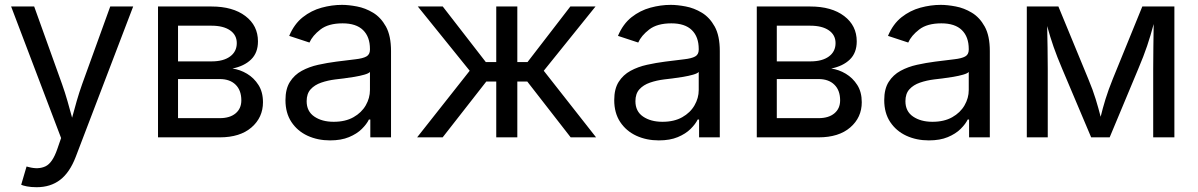

<svg xmlns="http://www.w3.org/2000/svg" viewBox="-20 -573 4997 801"><path d="M68.4 197.8 90.8 121.6 100.1 124Q140.6 134.8 169.9 120.8Q199.2 106.9 219.2 48.3L234.9 2.9L26.4 -545.9H122.6L238.8 -222.2Q251.5 -186.5 261.5 -151.4Q271.5 -116.2 280.8 -82Q290 -116.2 300 -151.4Q310.1 -186.5 322.8 -222.2L439.9 -545.9H535.6L295.9 81.5Q271 146.5 231 177.2Q190.9 208 132.8 208Q109.4 208 92.3 204.6Q75.2 201.2 68.4 197.8Z M639.2 0V-545.9H862.3Q951.2 -545.9 1003.7 -506.1Q1056.2 -466.3 1056.2 -400.4Q1056.2 -352.5 1027.3 -324.7Q998.5 -296.9 949.7 -287.1Q981.4 -282.7 1010.5 -265.4Q1039.6 -248 1058.3 -218.5Q1077.1 -189 1077.1 -146.5Q1077.1 -83 1029.3 -41.5Q981.4 0 897 0ZM722.7 -80.1H897Q939 -80.1 962.9 -100.1Q986.8 -120.1 986.8 -154.3Q986.8 -196.3 962.9 -219.7Q939 -243.2 897 -243.2H722.7ZM722.7 -316.9H862.8Q912.1 -316.9 939.9 -337.4Q967.8 -357.9 967.8 -393.1Q967.8 -427.2 939.7 -446.5Q911.6 -465.8 862.3 -465.8H722.7Z M1356.9 12.7Q1305.2 12.7 1262.9 -6.8Q1220.7 -26.4 1195.8 -64Q1170.9 -101.6 1170.9 -155.3Q1170.9 -202.1 1189.5 -231.4Q1208 -260.7 1239 -277.6Q1270 -294.4 1307.6 -302.7Q1345.2 -311 1383.3 -315.9Q1432.1 -322.3 1462.9 -325.7Q1493.7 -329.1 1508.5 -337.4Q1523.4 -345.7 1523.4 -365.7V-368.7Q1523.4 -419.4 1494.6 -447.5Q1465.8 -475.6 1409.2 -475.6Q1350.1 -475.6 1316.9 -450Q1283.7 -424.3 1271 -395.5L1186.5 -423.3Q1207.5 -473.1 1243.2 -501.2Q1278.8 -529.3 1321.8 -541Q1364.7 -552.7 1406.7 -552.7Q1434.1 -552.7 1469 -546.1Q1503.9 -539.6 1536.4 -520Q1568.8 -500.5 1590.1 -462.2Q1611.3 -423.8 1611.3 -359.9V0H1524.9V-74.2H1519Q1509.8 -55.2 1489.3 -34.9Q1468.8 -14.6 1436 -1Q1403.3 12.7 1356.9 12.7ZM1372.1 -64.9Q1420.9 -64.9 1454.6 -84Q1488.3 -103 1505.9 -133.5Q1523.4 -164.1 1523.4 -197.3V-272.9Q1518.1 -266.6 1500 -261.5Q1481.9 -256.3 1458.7 -252.4Q1435.5 -248.5 1413.8 -245.8Q1392.1 -243.2 1379.4 -241.7Q1347.7 -237.8 1320.1 -228.3Q1292.5 -218.8 1275.9 -200.4Q1259.3 -182.1 1259.3 -150.9Q1259.3 -108.4 1291.3 -86.7Q1323.2 -64.9 1372.1 -64.9Z M1720.2 0 1939.5 -277.8 1723.1 -545.9H1827.1L2006.8 -314H2050.3V-545.9H2138.2V-314H2180.7L2359.4 -545.9H2464.4L2248.5 -277.8L2466.8 0H2360.8L2179.7 -232.9H2138.2V0H2050.3V-232.9H2008.8L1826.7 0Z M2728.5 12.7Q2676.8 12.7 2634.5 -6.8Q2592.3 -26.4 2567.4 -64Q2542.5 -101.6 2542.5 -155.3Q2542.5 -202.1 2561 -231.4Q2579.6 -260.7 2610.6 -277.6Q2641.6 -294.4 2679.2 -302.7Q2716.8 -311 2754.9 -315.9Q2803.7 -322.3 2834.5 -325.7Q2865.2 -329.1 2880.1 -337.4Q2895 -345.7 2895 -365.7V-368.7Q2895 -419.4 2866.2 -447.5Q2837.4 -475.6 2780.8 -475.6Q2721.7 -475.6 2688.5 -450Q2655.3 -424.3 2642.6 -395.5L2558.1 -423.3Q2579.1 -473.1 2614.7 -501.2Q2650.4 -529.3 2693.4 -541Q2736.3 -552.7 2778.3 -552.7Q2805.7 -552.7 2840.6 -546.1Q2875.5 -539.6 2908 -520Q2940.4 -500.5 2961.7 -462.2Q2982.9 -423.8 2982.9 -359.9V0H2896.5V-74.2H2890.6Q2881.3 -55.2 2860.8 -34.9Q2840.3 -14.6 2807.6 -1Q2774.9 12.7 2728.5 12.7ZM2743.7 -64.9Q2792.5 -64.9 2826.2 -84Q2859.9 -103 2877.4 -133.5Q2895 -164.1 2895 -197.3V-272.9Q2889.6 -266.6 2871.6 -261.5Q2853.5 -256.3 2830.3 -252.4Q2807.1 -248.5 2785.4 -245.8Q2763.7 -243.2 2751 -241.7Q2719.2 -237.8 2691.7 -228.3Q2664.1 -218.8 2647.5 -200.4Q2630.9 -182.1 2630.9 -150.9Q2630.9 -108.4 2662.8 -86.7Q2694.8 -64.9 2743.7 -64.9Z M3137.2 0V-545.9H3360.4Q3449.2 -545.9 3501.7 -506.1Q3554.2 -466.3 3554.2 -400.4Q3554.2 -352.5 3525.4 -324.7Q3496.6 -296.9 3447.8 -287.1Q3479.5 -282.7 3508.5 -265.4Q3537.6 -248 3556.4 -218.5Q3575.2 -189 3575.2 -146.5Q3575.2 -83 3527.3 -41.5Q3479.5 0 3395 0ZM3220.7 -80.1H3395Q3437 -80.1 3460.9 -100.1Q3484.9 -120.1 3484.9 -154.3Q3484.9 -196.3 3460.9 -219.7Q3437 -243.2 3395 -243.2H3220.7ZM3220.7 -316.9H3360.8Q3410.2 -316.9 3438 -337.4Q3465.8 -357.9 3465.8 -393.1Q3465.8 -427.2 3437.7 -446.5Q3409.7 -465.8 3360.4 -465.8H3220.7Z M3855 12.7Q3803.2 12.7 3761 -6.8Q3718.8 -26.4 3693.8 -64Q3668.9 -101.6 3668.9 -155.3Q3668.9 -202.1 3687.5 -231.4Q3706.1 -260.7 3737.1 -277.6Q3768.1 -294.4 3805.7 -302.7Q3843.3 -311 3881.3 -315.9Q3930.2 -322.3 3960.9 -325.7Q3991.7 -329.1 4006.6 -337.4Q4021.5 -345.7 4021.5 -365.7V-368.7Q4021.5 -419.4 3992.7 -447.5Q3963.9 -475.6 3907.2 -475.6Q3848.1 -475.6 3814.9 -450Q3781.7 -424.3 3769 -395.5L3684.6 -423.3Q3705.6 -473.1 3741.2 -501.2Q3776.9 -529.3 3819.8 -541Q3862.8 -552.7 3904.8 -552.7Q3932.1 -552.7 3967 -546.1Q4002 -539.6 4034.4 -520Q4066.9 -500.5 4088.1 -462.2Q4109.4 -423.8 4109.4 -359.9V0H4022.9V-74.2H4017.1Q4007.8 -55.2 3987.3 -34.9Q3966.8 -14.6 3934.1 -1Q3901.4 12.7 3855 12.7ZM3870.1 -64.9Q3918.9 -64.9 3952.6 -84Q3986.3 -103 4003.9 -133.5Q4021.5 -164.1 4021.5 -197.3V-272.9Q4016.1 -266.6 3998 -261.5Q3980 -256.3 3956.8 -252.4Q3933.6 -248.5 3911.9 -245.8Q3890.1 -243.2 3877.4 -241.7Q3845.7 -237.8 3818.1 -228.3Q3790.5 -218.8 3773.9 -200.4Q3757.3 -182.1 3757.3 -150.9Q3757.3 -108.4 3789.3 -86.7Q3821.3 -64.9 3870.1 -64.9Z M4263.7 0V-545.9H4395.5L4520 -244.1Q4539.6 -197.3 4551 -159.7Q4562.5 -122.1 4571.8 -85.9Q4580.1 -120.6 4591.8 -158.7Q4603.5 -196.8 4622.6 -244.1L4745.6 -545.9H4879.4V0H4791V-285.2Q4791 -331.5 4791.7 -377.9Q4792.5 -424.3 4793 -472.7Q4779.8 -423.3 4765.6 -381.3Q4751.5 -339.4 4728.5 -285.2L4609.4 0H4532.2L4411.6 -285.2Q4389.6 -336.9 4375.5 -377.4Q4361.3 -418 4348.6 -464.4Q4349.6 -421.9 4350.3 -375.5Q4351.1 -329.1 4351.1 -285.2V0Z"/></svg>

Font: Inter
Style: Regular
Weight: 400
Designer: Rasmus Andersson
Foundry: rsms
Version: Version 4.001;git-9221beed3